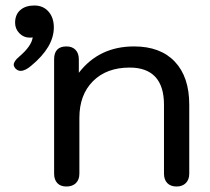

<svg xmlns="http://www.w3.org/2000/svg" viewBox="-20 -669 766 699"><path d="M177 -37V-453Q177 -500 222 -500Q243 -500 255 -487.5Q267 -475 267 -453V-404Q341 -500 468 -500Q564 -500 616.5 -444.5Q669 -389 669 -288V-37Q669 -15 656.5 -2.5Q644 10 623 10Q601 10 589 -2.5Q577 -15 577 -37V-288Q577 -355 545.5 -389Q514 -423 452 -423Q368 -423 318.5 -373.5Q269 -324 269 -240V-37Q269 -15 256.5 -2.5Q244 10 222 10Q200 10 188.5 -2.5Q177 -15 177 -37ZM30 -433Q30 -446 49 -462Q95 -501 99 -533Q95 -532 88 -532Q66 -532 50.5 -548Q35 -564 35 -586Q35 -616 54 -632.5Q73 -649 105 -649Q137 -649 156.5 -627Q176 -605 176 -569Q176 -498 94 -430Q72 -411 55 -411Q44 -411 35 -421Q30 -428 30 -433Z"/></svg>

Font: Kodchasan Medium
Style: Regular
Weight: 500
Designer: Katatrad Aksorn Co.,Ltd.
Foundry: Cadson Demak Co.,Ltd.
Version: Version 1.000; ttfautohint (v1.6)